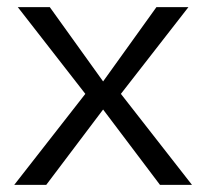

<svg xmlns="http://www.w3.org/2000/svg" viewBox="-20 -520 580 540"><path d="M430 0 270 -212 110 0H20L220 -256L30 -500H120L270 -291L420 -500H510L320 -256L520 0Z"/></svg>

Font: Goli Light
Style: Regular
Weight: 300
Designer: jaikishan Patel
Foundry: MagicType
Version: Version 1.000